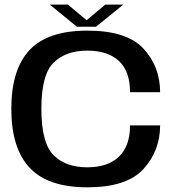

<svg xmlns="http://www.w3.org/2000/svg" viewBox="-20 -815 782 840"><path d="M362.5 4.5Q535 4.5 607.8 -75.8Q680.5 -156 680.5 -266.5H549Q549 -176.5 500.5 -129.8Q452 -83 361 -83Q268.5 -83 214.8 -135.8Q161 -188.5 161 -339Q161 -489 214.8 -541.2Q268.5 -593.5 361 -593.5Q452 -593.5 500.5 -548Q549 -502.5 549 -411.5H680.5Q680.5 -523.5 607.8 -602.2Q535 -681 362.5 -681Q189 -681 109.2 -596Q29.5 -511 29.5 -339Q29.5 -167 109.5 -81.2Q189.5 4.5 362.5 4.5ZM316.5 -698H400L519.5 -795H440.5L359 -726.5L277 -795H197.5Z"/></svg>

Font: Anybody SemiExpanded Medium
Style: Regular
Weight: 500
Width: 6
Version: Version 1.113;gftools[0.9.25]